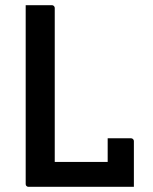

<svg xmlns="http://www.w3.org/2000/svg" viewBox="-20 -720 590 740"><path d="M90 0Q87 0 85 -1Q83 -2 81.5 -3.5Q80 -5 79.5 -7Q79 -9 79 -11Q79 -91 79 -172.5Q79 -254 79 -332.5Q79 -411 79 -482Q79 -553 79 -611Q79 -633 79 -655.5Q79 -678 79 -700Q104 -700 129 -700Q154 -700 180 -700Q183 -700 185.5 -698.5Q188 -697 189.5 -694.5Q191 -692 191 -689Q191 -616 191 -541.5Q191 -467 191 -392.5Q191 -318 191 -244Q191 -170 191 -96H414Q434 -96 448 -90.5Q462 -85 471.5 -72.5Q481 -60 486.5 -42Q492 -24 496 0ZM395 -187Q411 -187 425.5 -187Q440 -187 454.5 -187Q469 -187 485 -187Q488 -187 490.5 -185.5Q493 -184 494.5 -181.5Q496 -179 496 -176Q496 -158 496 -135.5Q496 -113 496 -88.5Q496 -64 496 -41.5Q496 -19 496 0Q457 -3 435 -13Q413 -23 404 -40.5Q395 -58 395 -82Q395 -98 395 -116.5Q395 -135 395 -153.5Q395 -172 395 -187Z"/></svg>

Font: Recursive Medium
Style: Regular
Weight: 500
Version: Version 1.085